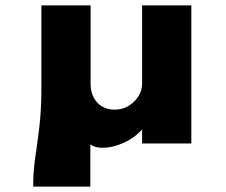

<svg xmlns="http://www.w3.org/2000/svg" viewBox="-20 -532 837 712"><path d="M103 160H315V3.5Q332 16 358.5 16Q398.5 16 439 -2.5Q479.5 -21 507 -52V0H689.5V-512H507V-223.5Q507 -184 476.8 -154.8Q446.5 -125.5 405 -125.5Q364.5 -125.5 340.2 -152Q316 -178.5 316 -222.5V-512H133.5V-208.5Q133.5 -124.5 126 -62.5Q118.5 -0.5 110.8 52Q103 104.5 103 160Z"/></svg>

Font: Spartan ExtraBold
Style: Regular
Weight: 800
Designer: Matt Bailey, Mirko Velimirovic
Foundry: Matt Bailey
Version: Version 1.003; ttfautohint (v1.8.3)